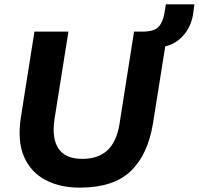

<svg xmlns="http://www.w3.org/2000/svg" viewBox="-20 -850 912 881"><path d="M346 11Q255 11 188 -24.5Q121 -60 90 -131.5Q59 -203 76 -313L138 -705H294L230 -303Q217 -215 248.5 -168Q280 -121 358 -121Q429 -121 471.5 -159Q514 -197 528 -279L595 -705H749L682 -284Q659 -141 580 -65Q501 11 346 11ZM715 -633 631 -688 634 -705Q665 -705 685.5 -712.5Q706 -720 718.5 -741.5Q731 -763 737 -804L741 -830H872L866 -785Q856 -723 816 -681.5Q776 -640 715 -633Z"/></svg>

Font: Nunito Sans ExtraBold
Style: Italic
Weight: 800
Italic angle: -9°
Designer: Vernon Adams
Foundry: Vernon Adams
Version: Version 3.006; ttfautohint (v1.8.3)